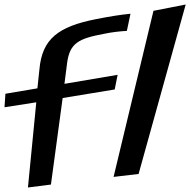

<svg xmlns="http://www.w3.org/2000/svg" viewBox="-116 -803 844 852"><path d="M499 -31 708 -783 565 -755 388 -18ZM346 -653C379 -660 413 -664 447 -666L463 -742C421 -738 370 -730 310 -718C141 -685 71 -629 59 -496L50 -411L-92 -387L-96 -327L45 -349L8 29L110 16L162 -368L393 -406L406 -471L170 -431L182 -525C194 -612 233 -632 346 -653Z"/></svg>

Font: Gamestation Warped
Style: Italic
Weight: 400
Designer: Jonas Hecksher
Foundry: Jonas Hecksher, Playtypeª, e-types AS
Version: Version 1.003